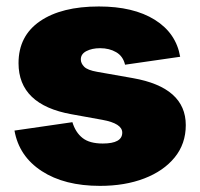

<svg xmlns="http://www.w3.org/2000/svg" viewBox="-20 -573 628 602"><path d="M293.5 9.8Q182.1 9.8 110.8 -36.6Q39.6 -83 25.4 -163.6L207 -189.9Q216.8 -157.7 238.8 -140.4Q260.7 -123 302.2 -123Q363.3 -123 363.3 -157.2Q363.3 -186 300.8 -197.3L204.1 -214.8Q38.1 -244.6 38.1 -375Q38.1 -460.4 105.5 -506.6Q172.9 -552.7 290 -552.7Q398.4 -552.7 465.3 -511Q532.2 -469.2 544.9 -395L372.1 -370.1Q365.7 -397 344.2 -409.4Q322.8 -421.9 293.9 -421.9Q268.6 -421.9 251 -412.8Q233.4 -403.8 233.4 -386.7Q233.4 -374.5 243.9 -363.8Q254.4 -353 285.2 -347.7L396.5 -328.1Q562.5 -298.8 562.5 -180.7Q562.5 -122.1 527.6 -79.3Q492.7 -36.6 432.1 -13.4Q371.6 9.8 293.5 9.8Z"/></svg>

Font: Inter Black
Style: Regular
Weight: 900
Designer: Rasmus Andersson
Foundry: rsms
Version: Version 4.000;git-a52131595